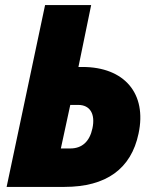

<svg xmlns="http://www.w3.org/2000/svg" viewBox="-20 -734 602 754"><path d="M6 0H233C397 0 495 -71 524 -209C558 -367 468 -471 304 -471H288L338 -714H157ZM219 -151 256 -322H287C334 -322 355 -286 343 -230C332 -178 302 -151 256 -151Z"/></svg>

Font: Noto Sans SemiCondensed Black
Style: Italic
Weight: 900
Width: 4
Italic angle: -12°
Designer: Monotype Design Team
Foundry: Monotype Imaging Inc.
Version: Version 2.013